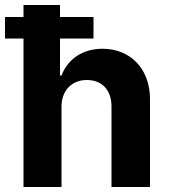

<svg xmlns="http://www.w3.org/2000/svg" viewBox="-32 -748 680 768"><path d="M214 -321C214 -386 255 -428 315 -428C377 -428 414 -387 414 -322V0H568V-352C568 -470 492 -553 378 -553C299 -553 239 -512 214 -446H208V-594H342V-680H208V-728H62V-680H-12V-594H62V0H214Z"/></svg>

Font: Wafeq
Style: Bold
Weight: 700
Designer: Rasmus Andersson & Azza Alameddine
Foundry: Google & TypeTogether
Version: Version 3.000;FEAKit 1.0